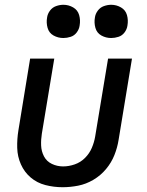

<svg xmlns="http://www.w3.org/2000/svg" viewBox="-20 -775 616 803"><path d="M242 8Q274 8 307 1.5Q340 -5 370.5 -23Q401 -41 423.5 -68Q446 -95 458.5 -126.5Q471 -158 476 -190L532 -530H432L378 -204Q374 -180 364 -156.5Q354 -133 335.5 -114.5Q317 -96 292.5 -87.5Q268 -79 244 -79Q219 -79 197 -89.5Q175 -100 164 -121Q153 -142 152 -166.5Q151 -191 155 -216L207 -530H106L57 -230Q51 -193 52 -156.5Q53 -120 67.5 -87.5Q82 -55 108.5 -32.5Q135 -10 170 -1Q205 8 242 8ZM445 -616Q460 -616 475.5 -621Q491 -626 501 -639.5Q511 -653 513 -668Q517 -691 511 -712Q505 -733 486 -744Q467 -755 445 -755Q430 -755 414.5 -749.5Q399 -744 389 -730.5Q379 -717 377 -702Q373 -680 379 -658.5Q385 -637 404 -626.5Q423 -616 445 -616ZM245 -616Q260 -616 275.5 -621Q291 -626 301 -639.5Q311 -653 313 -668Q317 -691 311 -712Q305 -733 286 -744Q267 -755 245 -755Q230 -755 214.5 -749.5Q199 -744 189 -730.5Q179 -717 177 -702Q173 -680 179 -658.5Q185 -637 204 -626.5Q223 -616 245 -616Z"/></svg>

Font: Iosevka Sparkle Medium Oblique
Style: Regular
Weight: 500
Italic angle: -9°
Designer: Belleve Invis
Foundry: Belleve Invis
Version: Version 4.5.0; ttfautohint (v1.8.3)